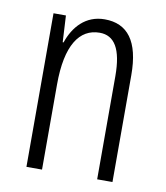

<svg xmlns="http://www.w3.org/2000/svg" viewBox="-67 -599 566 655"><g transform="rotate(10 216.0 -271.0)"><path d="M244 -542C178 -542 138 -496 119 -440H116L111 -532H68V0H122V-295C122 -431 165 -494 235 -494C286 -494 313 -452 313 -357V0H366V-370C366 -488 323 -542 244 -542Z"/></g></svg>

Font: Noto Sans Gujarati UI ExtraCondensed Light
Style: Regular
Weight: 300
Width: 2
Designer: Jelle Bosma - Monotype Design Team, Universal Thirst
Foundry: Monotype Imaging Inc.
Version: Version 2.106